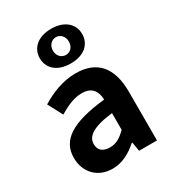

<svg xmlns="http://www.w3.org/2000/svg" viewBox="-208 -985 1008 1115"><g transform="rotate(-30 295.5 -427.5)"><path d="M216 14C281 14 337 -17 385 -60H390L400 0H520V-327C520 -489 447 -574 305 -574C217 -574 137 -540 72 -500L124 -402C176 -433 226 -456 278 -456C347 -456 371 -414 373 -359C148 -335 51 -272 51 -153C51 -57 116 14 216 14ZM265 -101C222 -101 191 -120 191 -164C191 -215 236 -252 373 -268V-156C338 -121 307 -101 265 -101ZM311 -637C403 -637 453 -687 453 -753C453 -818 403 -869 311 -869C219 -869 169 -818 169 -753C169 -687 219 -637 311 -637ZM311 -694C282 -694 257 -717 257 -753C257 -789 282 -813 311 -813C340 -813 364 -789 364 -753C364 -717 340 -694 311 -694Z"/></g></svg>

Font: Noto Sans Mono CJK HK
Style: Bold
Weight: 700
Designer: Ryoko NISHIZUKA 西塚涼子 (kana, bopomofo & ideographs); Paul D. Hunt (Latin, Greek & Cyrillic); Sandoll Communications 산돌커뮤니
Foundry: Adobe
Version: Version 2.004;hotconv 1.0.118;makeotfexe 2.5.65603